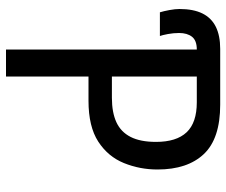

<svg xmlns="http://www.w3.org/2000/svg" viewBox="-77 -677 754 640"><g transform="rotate(90 300.0 -357.0)"><path d="M145 -636Q115 -636 102.5 -620Q90 -604 90 -577Q90 -558 93.5 -539.5Q97 -521 100 -513H21Q17 -526 13.5 -545Q10 -564 10 -578Q10 -625 25 -655Q40 -685 69.5 -699.5Q99 -714 143 -714H329Q442 -714 493.5 -659.5Q545 -605 545 -505Q545 -446 523.5 -393Q502 -340 452 -307.5Q402 -275 316 -275H235V0H145ZM306 -353Q355 -353 387.5 -368Q420 -383 436.5 -415.5Q453 -448 453 -500Q453 -568 421 -602Q389 -636 321 -636H235V-353Z"/></g></svg>

Font: Noto Sans Mono
Style: Regular
Weight: 400
Designer: Monotype Design Team
Foundry: Monotype Imaging Inc.
Version: Version 2.014